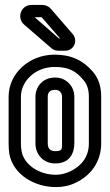

<svg xmlns="http://www.w3.org/2000/svg" viewBox="-20 -729 446 780"><path d="M65 -336C65 -399 123 -457 202 -457C258 -457 288 -441 318 -405C333 -388 341 -367 341 -336V-146C341 -92 311 -55 266 -33C246 -24 227 -19 207 -19C139 -19 79 -59 68 -113C66 -124 65 -133 65 -146ZM15 -336V-146C15 -131 16 -117 18 -103C35 -17 123 31 207 31C235 31 262 26 288 13C347 -15 391 -70 391 -146V-336C391 -375 382 -410 356 -439C318 -483 270 -507 202 -507C99 -507 15 -431 15 -336ZM204 -414C151 -414 124 -374 124 -336V-146C124 -102 156 -65 204 -65C269 -65 282 -114 282 -148V-336C282 -379 249 -414 204 -414ZM204 -364C221 -364 232 -353 232 -336V-148C232 -122 233 -115 204 -115C184 -115 174 -126 174 -146V-336C174 -352 181 -364 204 -364ZM220 -573H219L121 -659H149C150 -659 150 -658 150 -658L224 -573ZM218 -523H245C281 -523 298 -565 275 -591L186 -694C178 -703 165 -709 151 -709H108C65 -709 47 -657 77 -630L189 -533C198 -526 205 -523 218 -523Z"/></svg>

Font: DIN Rundschrift
Style: MittelKont
Weight: 400
Version: Version 1.027